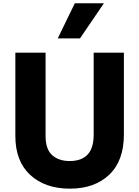

<svg xmlns="http://www.w3.org/2000/svg" viewBox="-20 -1089 835 1154"><path d="M72.3 -271.5V-772.5H253.9V-272.5Q253.9 -191.4 293.9 -156.2Q334 -121.1 398.4 -121.1Q543 -121.1 543 -278.3V-772.5H724.6V-280.3Q724.6 -123 636.7 -39.1Q548.8 44.9 399.9 44.9Q251 44.9 161.6 -37.6Q72.3 -120.1 72.3 -271.5ZM327.1 -858.4 429.7 -1069.3H604.5L460.9 -858.4Z"/></svg>

Font: GenEi M Gothic v2 Heavy
Style: Regular
Weight: 800
Version: Version 2.0